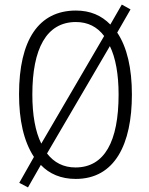

<svg xmlns="http://www.w3.org/2000/svg" viewBox="-20 -770 651 837"><path d="M555 -358C555 -472 534 -564 491 -628L549 -729L511 -750L461 -663C422 -703 373 -724 311 -724C148 -724 63 -595 63 -359C63 -248 83 -154 128 -86L64 27L102 47L158 -51C195 -12 246 10 310 10C481 10 555 -142 555 -358ZM121 -358C121 -557 182 -674 311 -674C363 -674 404 -653 434 -613L160 -144C134 -196 121 -269 121 -358ZM497 -358C497 -154 436 -40 309 -40C257 -40 216 -61 185 -101L459 -569C484 -518 497 -446 497 -358Z"/></svg>

Font: Noto Sans Devanagari Condensed Light
Style: Regular
Weight: 300
Width: 3
Designer: Jelle Bosma - Monotype Design Team
Foundry: Monotype Imaging Inc.
Version: Version 2.004